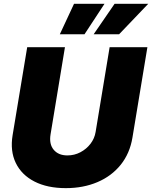

<svg xmlns="http://www.w3.org/2000/svg" viewBox="-20 -974 794 1003"><path d="M323.7 8.8Q227.5 8.8 160.2 -25.6Q92.8 -60.1 62.5 -122.6Q32.2 -185.1 45.9 -268.1L122.1 -727.5H319.3L244.1 -272Q235.8 -221.2 260.5 -191.7Q285.2 -162.1 332 -162.1Q368.7 -162.1 400.1 -178.7Q431.6 -195.3 452.9 -223.1Q474.1 -251 479.5 -284.7L552.7 -727.5H750L671.9 -255.4Q658.2 -172.4 610.4 -113Q562.5 -53.7 488.8 -22.5Q415 8.8 323.7 8.8ZM602.1 -794.9H469.2L578.6 -954.1H754.4ZM421.4 -794.9H292.5L366.7 -954.1H525.9Z"/></svg>

Font: Inter Black
Style: Italic
Weight: 900
Italic angle: -9.39999°
Designer: Rasmus Andersson
Foundry: rsms
Version: Version 4.000;git-a52131595